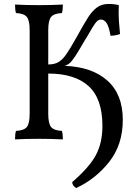

<svg xmlns="http://www.w3.org/2000/svg" viewBox="-20 -702 696 971"><path d="M601 -96Q601 30 532 117Q463 204 365 249Q346 237 345 219Q431 145 464.5 83Q498 21 498 -65Q498 -203 428 -266.5Q358 -330 224 -330V-127Q224 -77 238.5 -59.5Q253 -42 293 -40Q298 -26 298 3Q238 0 177 0Q107 0 56 3Q56 -26 61 -40Q101 -42 115.5 -59.5Q130 -77 130 -127V-549Q130 -599 115.5 -616.5Q101 -634 61 -636Q56 -650 56 -679Q111 -676 177 -676Q238 -676 298 -679Q298 -650 293 -636Q253 -634 238.5 -616.5Q224 -599 224 -549V-376Q254 -376 274 -387Q294 -398 313 -424.5Q332 -451 364 -508Q406 -584 426 -615Q446 -646 470 -664Q494 -682 529 -682Q559 -682 581 -676L580 -641Q580 -597 587 -530Q577 -526 563 -523.5Q549 -521 539 -521Q531 -568 519 -585.5Q507 -603 491 -603Q480 -603 471.5 -595.5Q463 -588 449.5 -566Q436 -544 417 -511Q412 -504 409 -498.5Q406 -493 403 -488Q374 -438 359 -415.5Q344 -393 332.5 -383Q321 -373 307 -369Q445 -364 523 -294.5Q601 -225 601 -96Z"/></svg>

Font: Vollkorn SC
Style: Regular
Weight: 400
Designer: Friedrich Althausen
Foundry: Friedrich Althausen
Version: Version 4.015